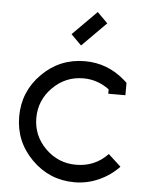

<svg xmlns="http://www.w3.org/2000/svg" viewBox="-51 -730 603 790"><g transform="rotate(5 250.0 -335.0)"><path d="M264.2 -544.9 221.2 -587.9 320.8 -688 363.8 -645ZM393.1 -375Q344.2 -411.1 286.1 -411.1Q212.4 -411.1 159.7 -358.4Q106.9 -305.7 106.9 -231.9Q106.9 -158.7 159.7 -106.4Q212.4 -54.2 286.1 -54.2Q364.3 -54.2 417 -109.9L469.2 -62Q434.1 -24.9 386.2 -3.4Q338.4 18.1 286.1 18.1Q182.6 18.1 109.4 -55.2Q36.1 -128.4 36.1 -231.9Q36.1 -335.4 109.4 -408.7Q182.6 -481.9 286.1 -481.9Q379.9 -481.9 452.1 -418.9L463.9 -408.2V-356.9H393.1Z"/></g></svg>

Font: Rawengulk
Style: Bold
Weight: 700
Version: Version 0.92